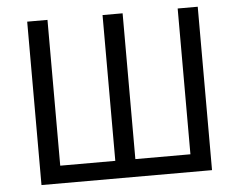

<svg xmlns="http://www.w3.org/2000/svg" viewBox="-52 -795 1070 858"><g transform="rotate(-5 483.0 -366.5)"><path d="M100 -733V0H865V-733H775V-79H528V-733H438V-79H191V-733Z"/></g></svg>

Font: Noto Sans KR Regular
Style: Regular
Weight: 400
Designer: Ryoko NISHIZUKA  (kana & ideographs); Paul D. Hunt (Latin, Greek & Cyrillic); Wenlong ZHANG  (bopomofo); Sandoll Communi
Foundry: Adobe Systems Incorporated
Version: Version 1.004;PS 1.004;hotconv 1.0.82;makeotf.lib2.5.63406